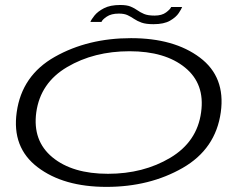

<svg xmlns="http://www.w3.org/2000/svg" viewBox="-20 -744 1003 770"><path d="M407 5.5Q234.5 5.5 130.8 -73.5Q27 -152.5 47 -294Q67.5 -441.5 200 -516.2Q332.5 -591 505.5 -591Q678 -591 781.5 -513.2Q885 -435.5 865.5 -294Q845 -146.5 712.5 -70.5Q580 5.5 407 5.5ZM413 -47Q555 -47 662.8 -111.2Q770.5 -175.5 786.5 -293.5Q802.5 -407.5 722.2 -473Q642 -538.5 499.5 -538.5Q357 -538.5 249.5 -475.2Q142 -412 125.5 -293.5Q110 -179.5 190.2 -113.2Q270.5 -47 413 -47ZM595.5 -647Q565.5 -647 548 -653.2Q530.5 -659.5 518 -668Q505.5 -676.5 492 -683Q478.5 -689.5 456.5 -689.5Q426 -689.5 408 -677.2Q390 -665 387 -656H342.5Q346 -665.5 359 -681.8Q372 -698 397 -711Q422 -724 462 -724Q489 -724 504.2 -717.5Q519.5 -711 531 -702.8Q542.5 -694.5 557.8 -688Q573 -681.5 600 -681.5Q629 -681.5 646 -694.2Q663 -707 666.5 -716H710.5Q708 -708.5 697 -691.8Q686 -675 661.8 -661Q637.5 -647 595.5 -647Z"/></svg>

Font: Anybody UltraExpanded Light
Style: Italic
Weight: 300
Width: 9
Italic angle: -10°
Designer: Tyler Finck
Foundry: Etcetera Type Company
Version: Version 1.010; ttfautohint (v1.8.3) -l 8 -r 50 -G 200 -x 14 